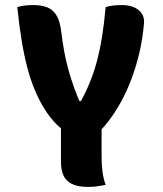

<svg xmlns="http://www.w3.org/2000/svg" viewBox="-20 -728 640 756"><path d="M396 0Q383 2 372.5 4Q362 6 351.5 7Q341 8 328 8Q286 8 262.5 -4Q239 -16 229.5 -38Q220 -60 220 -90Q220 -131 220 -172Q220 -213 220 -253H380Q380 -229 380 -205.5Q380 -182 380 -158Q380 -134 380 -110Q380 -80 383.5 -52.5Q387 -25 396 0ZM48 -700Q64 -705 80 -706.5Q96 -708 112 -708Q144 -708 166.5 -699Q189 -690 203 -666.5Q217 -643 222 -597Q226 -564 232 -530Q238 -496 247.5 -460Q257 -424 271 -385Q285 -346 305 -301L260 -330H330L283 -302Q311 -350 329.5 -393.5Q348 -437 360.5 -483Q373 -529 381.5 -581.5Q390 -634 396 -700Q412 -705 428 -706.5Q444 -708 460 -708Q502 -708 526 -688Q550 -668 547 -636Q542 -578 529.5 -523.5Q517 -469 498.5 -419.5Q480 -370 456.5 -327Q433 -284 406 -249.5Q379 -215 350 -190Q324 -190 304 -191.5Q284 -193 267.5 -197.5Q251 -202 235.5 -211.5Q220 -221 204 -237Q178 -263 156.5 -297Q135 -331 117.5 -372.5Q100 -414 87 -464Q74 -514 64.5 -573Q55 -632 48 -700Z"/></svg>

Font: Recursive Monospace Casual ExtraBold
Style: Regular
Weight: 800
Version: Version 1.047